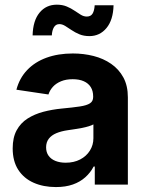

<svg xmlns="http://www.w3.org/2000/svg" viewBox="-20 -774 618 805"><path d="M214.4 10.3Q162.1 10.3 121.1 -7.8Q80.1 -25.9 56.6 -62Q33.2 -98.1 33.2 -151.9Q33.2 -197.3 49.8 -227.8Q66.4 -258.3 95.5 -276.9Q124.5 -295.4 161.4 -305.2Q198.2 -314.9 238.3 -318.8Q285.6 -323.2 314.7 -327.6Q343.8 -332 357.2 -340.8Q370.6 -349.6 370.6 -367.2V-369.6Q370.6 -392.6 360.6 -408.7Q350.6 -424.8 331.5 -433.3Q312.5 -441.9 284.7 -441.9Q256.8 -441.9 236.1 -433.3Q215.3 -424.8 202.1 -410.4Q189 -396 183.1 -377.9L48.8 -397.9Q61.5 -446.3 93.8 -480.2Q126 -514.2 174.8 -532Q223.6 -549.8 285.6 -549.8Q330.6 -549.8 372.1 -539.3Q413.6 -528.8 446 -506.3Q478.5 -483.9 497.3 -449.2Q516.1 -414.6 516.1 -365.7V0H377.4V-75.7H372.6Q359.4 -50.3 337.6 -30.8Q315.9 -11.2 285.4 -0.5Q254.9 10.3 214.4 10.3ZM255.4 -91.8Q290 -91.8 316.2 -105.5Q342.3 -119.1 356.9 -142.6Q371.6 -166 371.6 -194.3V-252.4Q364.7 -248.5 352.1 -244.6Q339.4 -240.7 323.5 -237.5Q307.6 -234.4 292 -232.2Q276.4 -230 263.7 -228Q236.8 -224.1 216.3 -215.6Q195.8 -207 184.6 -192.4Q173.3 -177.7 173.3 -156.2Q173.3 -135.3 183.8 -120.8Q194.3 -106.4 212.9 -99.1Q231.4 -91.8 255.4 -91.8ZM355 -622.6Q331.5 -622.6 313.2 -630.1Q294.9 -637.7 280.3 -647.7Q265.6 -657.7 253.2 -665.3Q240.7 -672.9 229 -672.9Q213.9 -672.9 206.1 -659.7Q198.2 -646.5 197.3 -625.5H116.7Q118.2 -687.5 145.8 -720.9Q173.3 -754.4 218.3 -754.4Q241.7 -754.4 259.8 -746.8Q277.8 -739.3 292 -729.5Q306.2 -719.7 318.6 -712.2Q331.1 -704.6 343.8 -704.6Q360.4 -704.6 367.9 -716.6Q375.5 -728.5 377 -752H456.1Q454.6 -690.4 426.5 -656.5Q398.4 -622.6 355 -622.6Z"/></svg>

Font: Inter 16pt
Style: Bold
Weight: 700
Version: Version 4.001;git-66647c0bb